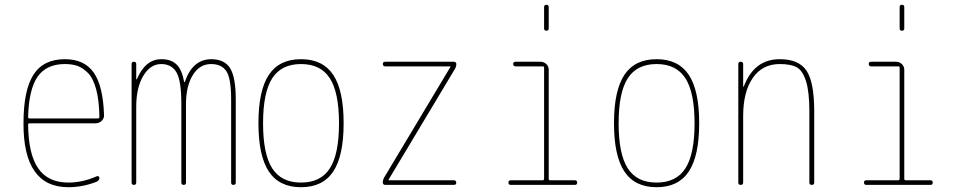

<svg xmlns="http://www.w3.org/2000/svg" viewBox="-20 -780 4040 810"><path d="M253.9 -509.8Q175.8 -509.8 138.7 -456.5Q101.6 -403.3 98.6 -286.1Q98.6 -280.3 104.5 -280.3H392.6Q398.4 -280.3 399.4 -285.2Q398.4 -356.4 385.7 -403.3Q373 -450.2 351.1 -472.2Q329.1 -494.1 306.6 -502Q284.2 -509.8 253.9 -509.8ZM268.6 9.8Q78.1 9.8 79.1 -259.8Q79.1 -399.4 121.1 -464.8Q163.1 -530.3 253.9 -530.3Q335.9 -530.3 375.5 -473.6Q415 -417 418.9 -294.9Q419.9 -281.2 409.2 -270.5Q398.4 -259.8 383.8 -259.8H104.5Q99.6 -259.8 98.6 -255.9Q99.6 -129.9 141.1 -69.8Q182.6 -9.8 268.6 -9.8Q328.1 -9.8 387.7 -36.1Q391.6 -38.1 395.5 -36.1Q399.4 -34.2 399.4 -30.3Q399.4 -19.5 388.7 -13.7Q329.1 9.8 268.6 9.8Z M535.2 -9.8V-509.8Q535.2 -519.5 544.9 -519.5Q554.7 -519.5 554.7 -509.8V-446.3Q554.7 -445.3 555.7 -445.3Q557.6 -445.3 557.6 -446.3Q593.8 -530.3 660.2 -530.3Q702.1 -530.3 725.1 -507.8Q748 -485.4 756.8 -434.6Q756.8 -433.6 757.8 -433.6Q759.8 -433.6 759.8 -434.6Q792 -529.3 870.1 -530.3Q927.7 -530.3 951.2 -491.7Q974.6 -453.1 974.6 -360.4V-9.8Q974.6 0 964.8 0Q955.1 0 955.1 -9.8V-360.4Q955.1 -449.2 935.1 -479.5Q915 -509.8 870.1 -509.8Q822.3 -509.8 793.5 -463.4Q764.6 -417 764.6 -339.8V-9.8Q764.6 0 754.9 0Q745.1 0 745.1 -9.8V-339.8Q745.1 -439.5 724.6 -474.6Q704.1 -509.8 660.2 -509.8Q614.3 -509.8 584.5 -460Q554.7 -410.2 554.7 -330.1V-9.8Q554.7 0 544.9 0Q535.2 0 535.2 -9.8Z M1371.6 -449.7Q1333 -509.8 1250 -509.8Q1167 -509.8 1128.4 -449.7Q1089.8 -389.6 1089.8 -259.8Q1089.8 -129.9 1128.4 -69.8Q1167 -9.8 1250 -9.8Q1333 -9.8 1371.6 -69.8Q1410.2 -129.9 1410.2 -259.8Q1410.2 -389.6 1371.6 -449.7ZM1385.7 -56.2Q1341.8 9.8 1250 9.8Q1158.2 9.8 1114.3 -56.2Q1070.3 -122.1 1070.3 -260.3Q1070.3 -398.4 1114.3 -464.4Q1158.2 -530.3 1250 -530.3Q1341.8 -530.3 1385.7 -464.4Q1429.7 -398.4 1429.7 -260.3Q1429.7 -122.1 1385.7 -56.2Z M1599.6 -29.3 1879.9 -497.1Q1879.9 -498 1880.4 -498Q1880.9 -498 1880.9 -499Q1880.9 -500 1879.9 -500H1605.5Q1595.7 -500 1595.2 -509.8Q1594.7 -519.5 1605.5 -519.5H1894.5Q1904.3 -519.5 1905.3 -509.8Q1905.3 -501 1900.4 -491.2L1620.1 -23.4Q1620.1 -22.5 1619.6 -22.5Q1619.1 -22.5 1619.1 -21Q1619.1 -19.5 1620.1 -19.5H1894.5Q1904.3 -19.5 1904.8 -9.8Q1905.3 0 1894.5 0H1605.5Q1595.7 0 1594.7 -9.8Q1594.7 -19.5 1599.6 -29.3Z M2134.8 0Q2125 0 2125 -9.8Q2125 -19.5 2134.8 -19.5H2269.5Q2274.4 -19.5 2275.4 -25.4V-495.1Q2275.4 -500 2269.5 -500H2155.3Q2145.5 -500 2145 -509.8Q2144.5 -519.5 2155.3 -519.5H2259.8Q2274.4 -519.5 2284.7 -509.8Q2294.9 -500 2294.9 -485.4V-25.4Q2294.9 -20.5 2299.8 -19.5H2405.3Q2415 -19.5 2415 -9.8Q2415 0 2405.3 0ZM2275.4 -660.2V-750Q2275.4 -759.8 2285.2 -759.8Q2294.9 -759.8 2294.9 -750V-660.2Q2294.9 -650.4 2285.2 -650.4Q2275.4 -650.4 2275.4 -660.2Z M2871.6 -449.7Q2833 -509.8 2750 -509.8Q2667 -509.8 2628.4 -449.7Q2589.8 -389.6 2589.8 -259.8Q2589.8 -129.9 2628.4 -69.8Q2667 -9.8 2750 -9.8Q2833 -9.8 2871.6 -69.8Q2910.2 -129.9 2910.2 -259.8Q2910.2 -389.6 2871.6 -449.7ZM2885.7 -56.2Q2841.8 9.8 2750 9.8Q2658.2 9.8 2614.3 -56.2Q2570.3 -122.1 2570.3 -260.3Q2570.3 -398.4 2614.3 -464.4Q2658.2 -530.3 2750 -530.3Q2841.8 -530.3 2885.7 -464.4Q2929.7 -398.4 2929.7 -260.3Q2929.7 -122.1 2885.7 -56.2Z M3094.7 -9.8V-509.8Q3094.7 -519.5 3105 -519.5Q3115.2 -519.5 3115.2 -509.8V-415Q3115.2 -414.1 3116.2 -414.1Q3118.2 -414.1 3118.2 -416Q3162.1 -530.3 3269.5 -530.3Q3350.6 -530.3 3382.8 -481.4Q3415 -432.6 3415 -309.6V-9.8Q3415 0 3404.8 0Q3394.5 0 3394.5 -9.8V-309.6Q3394.5 -392.6 3380.4 -437.5Q3366.2 -482.4 3341.3 -496.1Q3316.4 -509.8 3269.5 -509.8Q3196.3 -509.8 3155.8 -451.2Q3115.2 -392.6 3115.2 -290V-9.8Q3115.2 0 3105 0Q3094.7 0 3094.7 -9.8Z M3634.8 0Q3625 0 3625 -9.8Q3625 -19.5 3634.8 -19.5H3769.5Q3774.4 -19.5 3775.4 -25.4V-495.1Q3775.4 -500 3769.5 -500H3655.3Q3645.5 -500 3645 -509.8Q3644.5 -519.5 3655.3 -519.5H3759.8Q3774.4 -519.5 3784.7 -509.8Q3794.9 -500 3794.9 -485.4V-25.4Q3794.9 -20.5 3799.8 -19.5H3905.3Q3915 -19.5 3915 -9.8Q3915 0 3905.3 0ZM3775.4 -660.2V-750Q3775.4 -759.8 3785.2 -759.8Q3794.9 -759.8 3794.9 -750V-660.2Q3794.9 -650.4 3785.2 -650.4Q3775.4 -650.4 3775.4 -660.2Z"/></svg>

Font: Rounded Mgen+ 1m thin
Style: Regular
Weight: 100
Designer: [Source Han Sans]
Ryoko NISHIZUKA  (kana & ideographs); Paul D. Hunt (Latin, Greek & Cyrillic); Wenlong ZHANG  (bopomofo
Version: Version 1.059.20150602